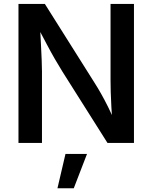

<svg xmlns="http://www.w3.org/2000/svg" viewBox="-20 -748 798 1005"><path d="M76.7 0V-727.5H214.8L477.5 -310.5Q492.2 -287.6 509.5 -256.8Q526.9 -226.1 545.9 -188Q564.9 -149.9 583.5 -104.5H569.3Q565.4 -145.5 563 -187.5Q560.5 -229.5 559.6 -266.8Q558.6 -304.2 558.6 -329.6V-727.5H681.2V0H542.5L306.2 -374Q285.6 -407.2 266.6 -440.2Q247.6 -473.1 225.3 -515.4Q203.1 -557.6 170.9 -618.2H189Q191.9 -564.9 194.3 -517.6Q196.8 -470.2 198.2 -433.6Q199.7 -397 199.7 -374.5V0ZM280.8 237.3 322.8 57.6H435.5L366.2 237.3Z"/></svg>

Font: Inter Cardless
Style: Medium
Weight: 500
Designer: Rasmus Andersson
Foundry: rsms
Version: Version 4.001;git-9221beed3